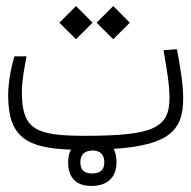

<svg xmlns="http://www.w3.org/2000/svg" viewBox="-20 -490 626 630"><path d="M280.3 120.1C328.6 120.1 362.3 95.7 362.3 41.5C362.3 24.4 358.9 10.3 353 -1.5C537.1 -13.7 581.1 -63.5 581.1 -167.5C581.1 -213.9 571.8 -268.6 560.5 -328.6L516.6 -325.2C528.3 -255.9 536.1 -211.9 536.1 -168.5C536.1 -69.8 482.9 -44.4 258.3 -44.4C97.2 -44.4 51.8 -64.9 51.8 -187.5C51.8 -227.5 60.5 -268.1 66.9 -305.2H27.3C18.6 -277.8 6.8 -223.1 6.8 -177.7C6.8 -42 64.5 -3.9 212.9 1C207 12.2 203.6 25.9 203.6 41.5C203.6 92.8 229 120.1 280.3 120.1ZM229.5 -361.3 283.7 -415.5 229.5 -470.2 174.8 -415.5ZM351.6 -361.3 405.8 -415.5 351.6 -470.2 296.9 -415.5ZM282.2 79.1C255.9 79.1 243.7 67.9 243.7 41.5C243.7 16.1 259.3 3.9 284.2 3.9C310.1 3.9 322.3 18.6 322.3 43C322.3 68.4 307.6 79.1 282.2 79.1Z"/></svg>

Font: Cascadia Code PL ExtraLight
Style: Regular
Weight: 200
Monospace: yes
Designer: Aaron Bell
Foundry: Saja Typeworks
Version: Version 2404.023